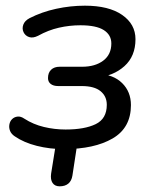

<svg xmlns="http://www.w3.org/2000/svg" viewBox="-20 -516 542 676"><path d="M190 140Q173 140 165 128Q157 116 160 95L182 -42H257L235 102Q232 121 220.5 130.5Q209 140 190 140ZM205 9Q155 9 109.5 -2.5Q64 -14 32 -36Q20 -44 15.5 -55Q11 -66 13 -77.5Q15 -89 22.5 -96.5Q30 -104 41.5 -105.5Q53 -107 66 -98Q97 -78 134.5 -69Q172 -60 211 -60Q278 -60 317 -79Q356 -98 356 -147Q356 -177 334 -195Q312 -213 268 -213H185Q168 -213 158.5 -220.5Q149 -228 149 -241Q149 -260 160 -270.5Q171 -281 190 -281H269Q315 -281 343.5 -302.5Q372 -324 372 -363Q372 -393 345.5 -410Q319 -427 263 -427Q225 -427 187.5 -418.5Q150 -410 114 -390Q96 -381 82.5 -385.5Q69 -390 63 -402.5Q57 -415 62 -429Q67 -443 84 -452Q127 -474 177.5 -485Q228 -496 279 -496Q363 -496 410 -463.5Q457 -431 457 -378Q457 -318 418 -283Q379 -248 320 -243L325 -256Q379 -254 410 -223.5Q441 -193 441 -146Q441 -66 376.5 -28.5Q312 9 205 9Z"/></svg>

Font: Nunito Medium
Style: Italic
Weight: 500
Designer: Vernon Adams
Foundry: Vernon Adams
Version: Version 3.601